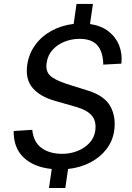

<svg xmlns="http://www.w3.org/2000/svg" viewBox="-20 -851 670 976"><path d="M229 104.5 243 8Q153 -1 100.8 -49.8Q48.5 -98.5 49.5 -185L144 -191Q150 -129.5 190.8 -99.2Q231.5 -69 297 -69Q336.5 -69 373 -83.2Q409.5 -97.5 434.2 -123.8Q459 -150 464 -185.5Q471 -233 448.2 -261.5Q425.5 -290 370.5 -306.5L257.5 -339Q184.5 -359.5 146.2 -403.5Q108 -447.5 118.5 -521.5Q126.5 -577.5 158.8 -622Q191 -666.5 241.5 -694.2Q292 -722 354.5 -729.5L369 -831H452.5L437.5 -729Q494.5 -720.5 531.8 -691.5Q569 -662.5 585.8 -619.8Q602.5 -577 597 -527.5L505 -522.5Q504 -587 475.2 -620.2Q446.5 -653.5 384.5 -653.5Q345.5 -653.5 309.2 -639.5Q273 -625.5 247.8 -598.2Q222.5 -571 217 -530.5Q211 -491 233.2 -468.2Q255.5 -445.5 320 -424L428.5 -390Q511.5 -364 541 -310.5Q570.5 -257 560.5 -186.5Q553 -134.5 521.2 -93Q489.5 -51.5 439.2 -25.2Q389 1 326 8L312 104.5Z"/></svg>

Font: Public Sans
Style: Italic
Weight: 400
Italic angle: -8°
Designer: The Public Sans project authors (U.S. Web Design System). Libre Franklin designed by Pablo Impallari and Rodrigo Fuenzal
Version: Version 1.008; ttfautohint (v1.8.1) -l 8 -r 50 -G 200 -x 14 